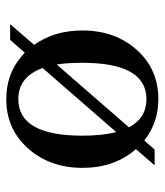

<svg xmlns="http://www.w3.org/2000/svg" viewBox="23 -531 520 606"><g transform="rotate(90 283.0 -228.0)"><path d="M106 0H56.2L121.6 -75.7Q76.2 -139.2 76.2 -228Q76.2 -331.1 137.2 -399.4Q198.2 -467.8 293 -467.8Q367.2 -467.8 423.3 -423.3L452.1 -456.1H502L450.7 -397Q509.8 -329.6 509.8 -228Q509.8 -125.5 448.5 -56.6Q387.2 12.2 293 12.2Q206.5 12.2 146.5 -46.4ZM293 -25.9Q408.2 -25.9 408.2 -228Q408.2 -291 397 -335L194.8 -102.5Q222.2 -25.9 293 -25.9ZM183.6 -147 381.8 -375Q353 -430.2 293 -430.2Q178.2 -430.2 178.2 -228Q178.2 -179.2 183.6 -147Z"/></g></svg>

Font: New Heterodox Mono
Style: Book
Weight: 400
Designer: Hao Chi Kiang <hello@hckiang.com>, Alexey Kryukov <alexios@thessalonica.org.ru>
Version: Version 0.0.3